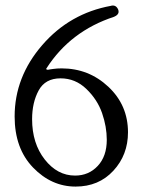

<svg xmlns="http://www.w3.org/2000/svg" viewBox="-20 -650 522 698"><path d="M368.2 -141.6Q368.2 -189.5 351.1 -238.8Q334 -288.1 293.9 -326.7Q253.9 -365.2 200.2 -365.2Q144.5 -365.2 120.6 -321.3Q96.7 -277.3 96.7 -216.8Q96.7 -128.9 142.6 -70.3Q188.5 -11.7 252.9 -11.7Q302.7 -11.7 335.4 -46.9Q368.2 -82 368.2 -141.6ZM204.1 -401.4Q302.7 -401.4 374 -334.5Q445.3 -267.6 445.3 -168.9Q445.3 -86.9 392.1 -29.3Q338.9 28.3 254.9 28.3Q167 28.3 100.1 -41Q33.2 -110.4 33.2 -226.6Q33.2 -370.1 133.3 -485.8Q233.4 -601.6 383.8 -628.9Q385.7 -629.9 390.6 -629.9Q399.4 -629.9 405.3 -622.6Q411.1 -615.2 411.1 -607.4Q411.1 -595.7 394.5 -588.9Q236.3 -537.1 149.4 -402.3L148.4 -401.4Q148.4 -400.4 148.4 -399.4Q148.4 -396.5 152.3 -396.5H155.3Q158.2 -397.5 163.1 -397.9Q168 -398.4 173.8 -399.4Q179.7 -400.4 188 -400.9Q196.3 -401.4 204.1 -401.4Z"/></svg>

Font: Goudy Bookletter 1911
Style: Regular
Weight: 400
Version: Version 2010.07.03